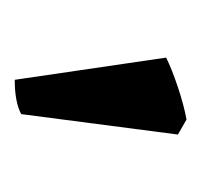

<svg xmlns="http://www.w3.org/2000/svg" viewBox="-26 -597 274 262"><g transform="rotate(90 111.0 -466.0)"><path d="M143.1 -583.5 163.6 -571.8 135.7 -357.9Q119.1 -349.1 88.9 -349.1L58.6 -555.7Q74.2 -563.5 99.1 -571.8Q124 -580.1 143.1 -583.5Z"/></g></svg>

Font: Namdhinggo SemiBold
Style: Regular
Weight: 600
Designer: Victor Gaultney
Foundry: SIL International
Version: Version 3.001